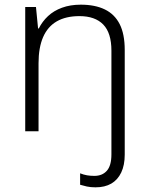

<svg xmlns="http://www.w3.org/2000/svg" viewBox="-20 -562 636 822"><path d="M389 240Q368 240 352 236.5Q336 233 323 229V180Q338 186 352.5 188.5Q367 191 384 191Q418 191 437.5 169Q457 147 457 99V-345Q457 -421 422 -457Q387 -493 320 -493Q262 -493 223 -470.5Q184 -448 164.5 -403Q145 -358 145 -291V0H88V-532H134L143 -440H146Q161 -470 185.5 -493Q210 -516 245.5 -529Q281 -542 326 -542Q387 -542 429 -521.5Q471 -501 492.5 -458.5Q514 -416 514 -348V100Q514 145 499 176.5Q484 208 456.5 224Q429 240 389 240Z"/></svg>

Font: Noto Sans Hebrew Light
Style: Regular
Weight: 300
Designer: Monotype Design Team
Foundry: Monotype Imaging Inc.
Version: Version 2.003